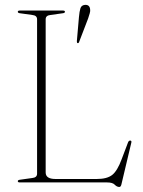

<svg xmlns="http://www.w3.org/2000/svg" viewBox="-20 -743 582 782"><path d="M235.5 -689 185.5 -682Q166 -680 166 -664.5V-40.5Q166 -14 206 -14H374.5Q416 -14 437 -30.5Q458 -47 475.5 -94.5L501.5 -163Q504.5 -170.5 510 -170.5Q517.5 -170.5 514.5 -160.5L474.5 8Q472 18.5 466 18.5Q456 18.5 447.2 9.2Q438.5 0 416 0H60.5Q52.5 0 52.5 -5Q52.5 -10 61.5 -11L111.5 -18Q131 -20 131 -35.5V-664.5Q131 -680 111.5 -682L61.5 -689Q52.5 -690 52.5 -695Q52.5 -700 60.5 -700H236.5Q244.5 -700 244.5 -695Q244.5 -690 235.5 -689ZM301.5 -673Q303.5 -696.5 307.5 -709Q311.5 -721.5 325 -723Q344.5 -725 347 -706Q348.5 -698.5 345.5 -688.8Q342.5 -679 339 -668L302 -571.5Q300 -566.5 296 -567.5Q293 -568 293 -575Z"/></svg>

Font: Fraunces 72pt Thin
Style: Regular
Weight: 100
Version: Version 1.000;[b76b70a41]